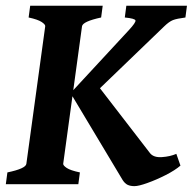

<svg xmlns="http://www.w3.org/2000/svg" viewBox="-25 -635 665 662"><path d="M619.6 -615.2 614.3 -574.7Q584.5 -570.8 571.3 -565.7Q558.1 -560.5 541.5 -544.4L302.2 -314H218.3L419.4 -531.2Q443.8 -557.6 442.1 -564.5Q440.4 -571.3 405.3 -574.7L410.6 -615.2ZM597.2 -64Q578.6 -47.9 546.4 -31.5Q514.2 -15.1 483.6 -4.2Q453.1 6.8 438.5 6.8Q424.8 6.8 415.3 2.4Q405.8 -2 397.9 -14.2L218.3 -314L303.2 -352.1L492.7 -106.4Q505.4 -91.3 533.4 -93.3Q561.5 -95.2 583 -104.5ZM329.1 -615.2 323.7 -574.7Q260.3 -561 257.8 -544.4L192.9 -70.3Q192.4 -64.5 205.1 -55.9Q217.8 -47.4 250.5 -40.5L245.1 0H-4.9L0.5 -40.5Q64 -53.7 65.9 -70.3L130.9 -544.4Q131.8 -550.3 118.7 -559.1Q105.5 -567.9 73.7 -574.7L79.1 -615.2Z"/></svg>

Font: Gentium Book Plus
Style: Bold Italic
Weight: 700
Italic angle: -8°
Designer: Victor Gaultney, Annie Olsen, Iska Routamaa, Becca Hirsbrunner
Foundry: SIL International
Version: Version 6.101